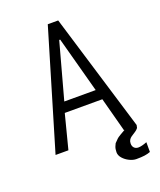

<svg xmlns="http://www.w3.org/2000/svg" viewBox="-163 -826 925 1109"><g transform="rotate(-20 300.0 -271.5)"><path d="M266 -725H330L550 0H470L414 -210H183L129 0H50ZM396 -273 303 -617H297L203 -273ZM386 106Q386 85 392.2 70.5Q398.5 56 399.5 54.8Q400.5 53.5 420 34Q424.5 29 442.5 18.2Q460.5 7.5 474 0H548Q548.5 10.5 542.8 17.8Q537 25 525.5 32.5Q514 40 514 40Q507.5 44 499.2 49.8Q491 55.5 485.5 64.5Q480 73.5 480 87Q480 103.5 489.5 113.2Q499 123 515 123Q535.5 123 568 110V170Q551.5 176.5 531.8 179.2Q512 182 481 182Q461.5 182 439.2 171.2Q417 160.5 401.5 143Q386 125.5 386 106Z"/></g></svg>

Font: JuliaMono Light
Style: Regular
Weight: 300
Monospace: yes
Designer: cormullion
Foundry: corm
Version: Version 0.054; ttfautohint (v1.8.4)